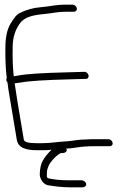

<svg xmlns="http://www.w3.org/2000/svg" viewBox="-20 -658 556 818"><path d="M307.3 -622.5C305.9 -630.8 297.9 -638 289.8 -638H255.8C215.8 -638 188.1 -629.8 151.2 -627C121.6 -624.7 90.6 -616.2 61.8 -601.3C51.4 -595.5 41 -583.7 30.7 -566C13.1 -542.3 3.9 -507.6 3 -462C2 -410 4 -364.4 8.8 -325C5.4 -319.5 6.4 -313.5 11.8 -307C13.6 -296.3 15 -285.7 16.1 -275L51.5 -63C57.5 -26.9 92 -18 139.9 -18H165.9C175.9 -18 187.7 -18.7 199.5 -20C180.2 -1.3 168.7 14.7 161.4 28.2C154.2 41.6 150.1 60.1 149.4 83.5C148.7 104.1 165.3 127.6 183.3 131C217.8 137 249.7 140 275.3 140H331.7C341.2 140 348.5 132.9 347.2 125C345.9 117.1 336.2 110 326.7 110H270.3C238.6 110 210.5 107.3 187.9 102C182.1 102 179.3 98 179.5 90C180.3 66.6 178.6 70.9 187.8 46.8C196 29.9 222.8 0.2 240.2 -6H248.6C256.7 -6 265.5 -12.7 264.4 -19C264 -21.7 263.3 -23.7 262.2 -25C273.1 -25 288.7 -26.7 308.9 -30C329.1 -33.3 352.5 -35 378.2 -35H447.2C455.4 -35 461.2 -41.1 459.8 -49.5C458.4 -57.8 450.4 -65 442.2 -65H373.2L325.5 -63C305.5 -61.6 285.3 -57.3 264.3 -56C213.8 -53 197.3 -48 160 -48H135C101 -48 83.1 -53 81.5 -63L53.5 -231L42.5 -303C49.7 -303.7 57.5 -304.7 66 -306C100.9 -312.8 170.4 -317.4 277.9 -320L345.4 -322C365.5 -322 358.9 -352 339.4 -352L271.7 -350C161.9 -347.4 92.8 -342.9 59.4 -336.5C50.7 -334.8 43.7 -333.7 38.5 -333C34.4 -371.2 32.9 -412.2 34 -456C33.7 -499.6 46 -536.3 70.7 -566C94.7 -588.4 123 -594.3 183.3 -600C209.1 -602.4 224.9 -608 260.8 -608H294.8C302.9 -608 308.7 -614.1 307.3 -622.5Z"/></svg>

Font: MewTooHand
Style: WideLta
Weight: 400
Designer: Mew Too, Robert Jablonski
Version: Version 0.77